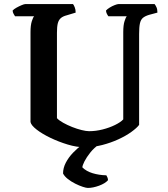

<svg xmlns="http://www.w3.org/2000/svg" viewBox="-20 -724 826 944"><path d="M396 0Q357 0 312.5 -13.5Q268 -27 227.5 -46.5Q187 -66 160 -87Q133 -108 130 -124V-566Q130 -600 136.5 -620Q143 -640 148 -644H54Q51 -649 47 -655.5Q43 -662 42 -672Q48 -679 60.5 -686Q73 -693 86 -698.5Q99 -704 105 -704H339Q343 -699 347.5 -688Q352 -677 352 -662L309 -649Q289 -644 278.5 -634.5Q268 -625 264 -608.5Q260 -592 260 -563V-143Q270 -132 290.5 -120.5Q311 -109 335 -99.5Q359 -90 381.5 -84.5Q404 -79 418 -79Q451 -79 484.5 -87.5Q518 -96 545.5 -109.5Q573 -123 586 -137V-566Q586 -601 592.5 -620.5Q599 -640 603 -644H513Q509 -649 505.5 -656Q502 -663 501 -672Q507 -679 519 -686.5Q531 -694 544 -699Q557 -704 563 -704H740Q745 -698 749.5 -688Q754 -678 754 -662L713 -651Q693 -645 682.5 -636Q672 -627 668 -609Q664 -591 664 -557V-110Q653 -95 626 -75.5Q599 -56 562 -39Q525 -22 482.5 -11Q440 0 396 0ZM412 200Q404 200 387 194.5Q370 189 350 179Q330 169 313.5 156Q297 143 290 129Q290 102 303.5 76Q317 50 339 27Q361 4 386 -14L470 -16Q443 2 424 26Q405 50 395 70Q385 90 385 99Q404 118 435 127.5Q466 137 503 138Q505 141 508 148Q511 155 511 162Q497 178 467 189Q437 200 412 200Z"/></svg>

Font: Texturina 12pt SemiBold
Style: Regular
Weight: 600
Designer: Guillermo Torres Carreño
Foundry: Omnibus-Type
Version: Version 1.002